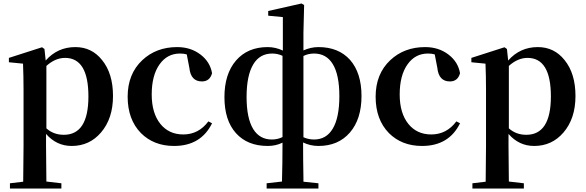

<svg xmlns="http://www.w3.org/2000/svg" viewBox="-20 -821 3360 1101"><path d="M37 260V230L113 221Q115 77 115 16V-306Q115 -384 112 -456L31 -464V-489L221 -550L235 -540L242 -474Q310 -551 412 -551Q506 -551 565 -477Q628 -400 628 -270.5Q628 -141 559 -61Q493 16 391 16Q304 16 244 -53V16Q244 76 246 220L332 230V260ZM346 -48Q487 -48 487 -268Q487 -489 353 -489Q297 -489 246 -443V-85Q287 -48 346 -48Z M978 16Q862 16 788 -58Q712 -136 712 -266.5Q712 -397 796 -476Q876 -551 996 -551Q1074 -551 1130 -508Q1185 -466 1196 -401Q1183 -354 1138 -354Q1074 -354 1066 -431L1051 -509Q1035 -514 1012 -514Q939 -514 895 -452Q850 -389 850 -279Q850 -172 900 -110Q949 -50 1031 -50Q1119 -50 1175 -125L1196 -114Q1132 16 978 16Z M1509 260V230L1597 220Q1600 114 1600 -3Q1562 16 1515 16Q1399 16 1333 -57.5Q1267 -131 1267 -264Q1267 -397 1333.5 -474Q1400 -551 1515 -551Q1560 -551 1602 -531V-723L1518 -731V-758L1709 -801L1724 -792L1720 -633V-532Q1763 -551 1806 -551Q1921 -551 1987 -478Q2053 -403 2053 -270.5Q2053 -138 1986.5 -61Q1920 16 1806 16Q1760 16 1718 -4Q1718 92 1720 199Q1720 213 1720 221L1806 230V260ZM1539 -21Q1572 -21 1600 -35V-501Q1572 -514 1541 -514Q1470 -514 1433 -453Q1394 -389 1394 -265Q1394 -143 1432 -81Q1469 -21 1539 -21ZM1781 -21Q1851 -21 1888 -83Q1926 -146 1926 -270Q1926 -392 1888 -454Q1851 -514 1781 -514Q1748 -514 1720 -500V-34Q1749 -21 1781 -21Z M2400 16Q2284 16 2210 -58Q2134 -136 2134 -266.5Q2134 -397 2218 -476Q2298 -551 2418 -551Q2496 -551 2552 -508Q2607 -466 2618 -401Q2605 -354 2560 -354Q2496 -354 2488 -431L2473 -509Q2457 -514 2434 -514Q2361 -514 2317 -452Q2272 -389 2272 -279Q2272 -172 2322 -110Q2371 -50 2453 -50Q2541 -50 2597 -125L2618 -114Q2554 16 2400 16Z M2689 260V230L2765 221Q2767 77 2767 16V-306Q2767 -384 2764 -456L2683 -464V-489L2873 -550L2887 -540L2894 -474Q2962 -551 3064 -551Q3158 -551 3217 -477Q3280 -400 3280 -270.5Q3280 -141 3211 -61Q3145 16 3043 16Q2956 16 2896 -53V16Q2896 76 2898 220L2984 230V260ZM2998 -48Q3139 -48 3139 -268Q3139 -489 3005 -489Q2949 -489 2898 -443V-85Q2939 -48 2998 -48Z"/></svg>

Font: GenRyuMin TW B
Style: Regular
Weight: 700
Version: Version 1.501;PS 1;hotconv 16.6.51;makeotf.lib2.5.65220